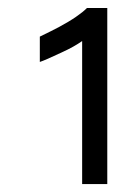

<svg xmlns="http://www.w3.org/2000/svg" viewBox="-20 -467 291 485"><path d="M251 -2V-446.8H199.7Q189.5 -436.5 172.1 -424.6Q154.8 -412.6 128.4 -398.4Q111.8 -389.6 80.6 -374.5V-310.5Q94.2 -314.9 135.7 -334.5Q152.8 -342.3 165.3 -349.4Q177.7 -356.4 187.5 -363.3V-2Z"/></svg>

Font: ML-NILA01_NewLipi
Style: Regular
Weight: 400
Designer: CLT@C-DIT
Version: Version ML-NILA01_NewLipi 2.